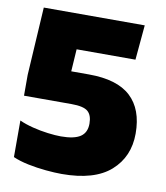

<svg xmlns="http://www.w3.org/2000/svg" viewBox="-76 -708 676 781"><g transform="rotate(10 262.0 -317.0)"><path d="M231 10Q203 10 165.5 6.5Q128 3 91.5 -4.5Q55 -12 28 -24V-175Q52 -164 83.5 -156Q115 -148 147 -144Q179 -140 201 -140Q256 -140 281.5 -157Q307 -174 307 -211Q307 -246 289 -261.5Q271 -277 221 -277H25V-363L42 -644H459L446 -500H203L197 -408H270Q387 -408 443 -356Q499 -304 499 -204Q499 -108 432.5 -49Q366 10 231 10Z"/></g></svg>

Font: Kanit
Style: Bold
Weight: 700
Designer: Katatrad Team
Foundry: CadsonDemak
Version: Version 2.000; ttfautohint (v1.8.3)